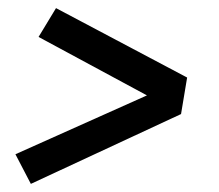

<svg xmlns="http://www.w3.org/2000/svg" viewBox="-20 -576 540 473"><path d="M56 -123 18 -196 342 -341 75 -485 118 -556 441 -385 426 -295Z"/></svg>

Font: Iosevka Slab Medium
Style: Italic
Weight: 500
Italic angle: -9°
Monospace: yes
Designer: Belleve Invis
Foundry: Belleve Invis
Version: Version 11.1.0; ttfautohint (v1.8.3)